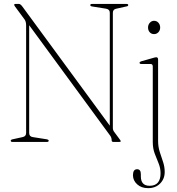

<svg xmlns="http://www.w3.org/2000/svg" viewBox="-20 -720 896 974"><path d="M227 -6.5Q227 0 218.5 0H43Q34.5 0 34.5 -6.5Q34.5 -11.5 44.5 -13.5L94.5 -24.5Q112.5 -28 112.5 -45.5V-591Q112.5 -610.5 104.5 -621.5L56.5 -686.5Q52 -692.5 52 -695.5Q52 -700 58 -700H76.5Q84 -700 94.5 -685.5L537 -82.5V-655Q537 -673 517.5 -676L448.5 -687Q438 -688.5 438 -694Q438 -700 446.5 -700H622Q630.5 -700 630.5 -694Q630.5 -688.5 620 -687L570.5 -676Q552.5 -673 552.5 -655V-71Q552.5 -60 558.5 -52L585.5 -15.5Q592.5 -6.5 592.5 -4Q592.5 0 585.5 0H555.5Q546.5 0 546.5 -8Q546.5 -21 539.5 -31L128 -592V-45.5Q128 -27 146.5 -24.5L216.5 -13.5Q227 -11.5 227 -6.5ZM761.5 -547Q748 -547 739.5 -556.5Q731 -566 731 -580.5Q731 -594.5 740 -604.5Q749 -614.5 761.5 -614.5Q775 -614.5 783.8 -604.5Q792.5 -594.5 792.5 -580.5Q792.5 -566 783.5 -556.5Q774.5 -547 761.5 -547ZM782 -6Q782 25 790.5 51Q799 77 807.2 101.5Q815.5 126 815.5 152.5Q815.5 187.5 792.2 211Q769 234.5 731.5 234.5Q697 234.5 675.8 215Q654.5 195.5 654.5 169Q654.5 138.5 675.5 138.5Q694.5 138.5 694.5 164V175Q694.5 222.5 739.5 222.5Q794.5 222 794.5 159Q794.5 133 784.8 109.2Q775 85.5 765 59.5Q755 33.5 755 0.5V-382.5Q755 -395.5 743.5 -395.5H696.5Q688 -395.5 688 -401.5Q688 -406.5 696.5 -409L756.5 -426Q767.5 -429.5 772.5 -429.5Q782 -429.5 782 -417.5Z"/></svg>

Font: Fraunces 144pt S050 Thin
Style: Regular
Weight: 100
Version: Version 1.000; ttfautohint (v1.8.3)